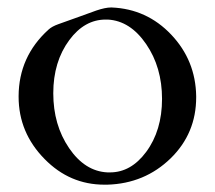

<svg xmlns="http://www.w3.org/2000/svg" viewBox="-20 -487 581 519"><path d="M281.7 -466.8Q377 -462.9 442.9 -393.3Q508.8 -323.7 510.3 -227.1V-224.1Q510.3 -126.5 441.4 -59.1Q371.1 9.3 270 12.2H262.2Q168.5 12.2 100.6 -57.1Q30.3 -128.4 30.3 -225.6V-227.1Q30.8 -334 110.8 -406.7Q120.1 -415.5 138.4 -421.9Q156.7 -428.2 192.9 -441.4Q214.4 -449.2 240.2 -458.5Q264.6 -466.8 280.3 -466.8ZM271.5 -434.1H265.6Q208.5 -434.1 167.5 -378.9Q124 -320.3 124 -234.9Q124 -149.4 166.7 -86.7Q209.5 -23.9 270.5 -21H277.3Q334 -21 375 -76.2Q418 -134.3 418 -219.7Q418 -305.2 375 -367.9Q332 -430.7 271.5 -434.1Z"/></svg>

Font: Caudex
Style: Regular
Weight: 400
Version: Version 1.01